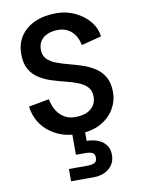

<svg xmlns="http://www.w3.org/2000/svg" viewBox="-103 -771 816 1109"><g transform="rotate(-10 305.0 -216.5)"><path d="M310 7Q241 7 186.5 -19.5Q132 -46 98.5 -92Q65 -138 58 -198L178 -220Q189 -160 224 -126Q259 -92 310 -92Q370 -92 402.5 -119Q435 -146 435 -190Q435 -226 415 -247Q395 -268 362 -281Q329 -294 290 -303.5Q251 -313 211.5 -325.5Q172 -338 139 -359Q106 -380 86 -414.5Q66 -449 66 -504Q66 -565 96 -609.5Q126 -654 180 -678Q234 -702 305 -702Q364 -702 415 -678Q466 -654 499 -614Q532 -574 537 -525L420 -495Q410 -547 378 -576Q346 -605 299 -605Q266 -605 239.5 -594.5Q213 -584 197.5 -563Q182 -542 182 -508Q182 -475 202 -454.5Q222 -434 255 -421.5Q288 -409 327 -399Q366 -389 405 -376Q444 -363 477 -341.5Q510 -320 530 -285Q550 -250 550 -196Q550 -144 522.5 -97.5Q495 -51 441.5 -22Q388 7 310 7ZM351 55Q388 55 417.5 67Q447 79 464 102Q481 125 481 160Q481 194 464 218.5Q447 243 418.5 256Q390 269 354 269H222V197H331Q357 197 372 189.5Q387 182 387 160Q387 137 372 130Q357 123 331 123H276V0H351Z"/></g></svg>

Font: Parkinsans Medium
Style: Regular
Weight: 500
Designer: Red Stone, Indian Type Foundry
Foundry: Indian Type Foundry
Version: Version 1.000